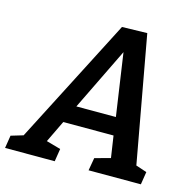

<svg xmlns="http://www.w3.org/2000/svg" viewBox="-139 -810 926 915"><g transform="rotate(15 323.5 -352.0)"><path d="M477 -704 590 -81 644 -63 634 0H376L387 -63L464 -84L448 -191H200L148 -83L219 -63L209 0H-36L-26 -63L34 -81L353 -701ZM436 -279 391 -587 241 -279Z"/></g></svg>

Font: Bitter Pro SemiBold
Style: Italic
Weight: 600
Italic angle: -9°
Designer: Sol Matas, and Bitter project Authors
Foundry: Sol Matas
Version: Version 1.010